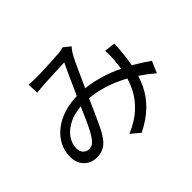

<svg xmlns="http://www.w3.org/2000/svg" viewBox="-169 -1014 1337 1337"><g transform="rotate(-45 500.0 -345.5)"><path d="M223.2 -733.4Q242.4 -732 262.7 -731.1Q283 -730.2 298.4 -730.2Q318.4 -730.2 349.7 -731.3Q380.9 -732.5 415.1 -734.1Q449.3 -735.7 479.1 -737.5Q508.9 -739.3 524.4 -740.3Q538.7 -741.7 551.4 -744.3Q564 -747 574.2 -750.6L624.4 -710.3Q617.3 -702.2 610.7 -694.3Q604 -686.3 598 -676.5Q582.2 -651.2 560 -603.8Q537.8 -556.5 513.2 -500.9Q488.6 -445.3 465 -393.5Q450 -360.3 432.7 -320.6Q415.4 -280.9 397.2 -240.5Q379.1 -200.1 361.6 -165.2Q344.2 -130.4 328 -107Q301.5 -69 271.1 -53.3Q240.8 -37.7 202 -37.7Q146.2 -37.7 109.2 -74.8Q72.2 -112 72.2 -174.6Q72.2 -231.1 97.4 -279.5Q122.7 -327.8 168.5 -364.1Q214.3 -400.5 277.7 -420.3Q341.1 -440.2 417 -440.2Q501.1 -440.2 579.7 -420.6Q658.2 -401 726.8 -370.6Q795.3 -340.2 851.7 -306.4Q908.1 -272.6 948.3 -243.6L911.2 -158.1Q867.3 -196.3 811.9 -233.7Q756.5 -271.2 691.7 -302.3Q626.9 -333.5 554.6 -352.1Q482.4 -370.7 405.4 -370.7Q323.2 -370.7 264.5 -343.5Q205.8 -316.2 175.3 -273.9Q144.8 -231.5 144.8 -185.2Q144.8 -151.8 163.2 -134.5Q181.5 -117.2 204.7 -117.2Q222.3 -117.2 236 -124.8Q249.7 -132.5 265.1 -152.4Q281 -173 296.9 -202.9Q312.7 -232.7 328.7 -268Q344.7 -303.4 360 -339.2Q375.4 -375 389.6 -406Q409.6 -450.1 430.5 -497.1Q451.4 -544.1 471.5 -588.3Q491.7 -632.5 508.7 -667.8Q493.7 -667.2 466.2 -666.1Q438.6 -665 407 -663.4Q375.3 -661.8 346.8 -660.5Q318.2 -659.2 301.2 -658.2Q285 -657.2 265 -655.6Q245 -654 226.8 -651.6ZM848.4 -514.2Q843 -407.6 827.2 -320.6Q811.4 -233.5 778.2 -163.8Q745 -94 688 -38.7Q631.1 16.6 543.7 60.3L477.8 5.3Q566.1 -32 621.1 -83.3Q676.2 -134.6 706.5 -194Q736.7 -253.5 749.6 -314.6Q762.4 -375.6 766.6 -430.9Q768 -453.6 768.3 -477.9Q768.6 -502.1 766.9 -523.1Z"/></g></svg>

Font: Noto Sans HK Thin
Style: Regular
Weight: 100
Designer: Ryoko NISHIZUKA 西塚涼子 (kana, bopomofo & ideographs); Paul D. Hunt (Latin, Greek & Cyrillic); Sandoll Communications 산돌커뮤니
Foundry: Adobe
Version: Version 2.004-H2;hotconv 1.0.118;makeotfexe 2.5.65603